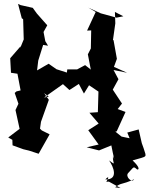

<svg xmlns="http://www.w3.org/2000/svg" viewBox="-20 -765 762 979"><path d="M590 0 603 -66 568 -94 575 -95 620 -194 580 -209 602 -237 555 -308 584 -361 559 -408 628 -394 561 -424 576 -465 559 -560 556 -561 568 -646 566 -704 609 -682 574 -675 494 -697 430 -726 468 -704 424 -609 445 -610 443 -507 454 -539 428 -488 443 -410 414 -433 373 -411H323L321 -395L268 -412L228 -440L169 -406L175 -456L200 -536L225 -532L211 -555L202 -602L221 -636L168 -696L147 -725L85 -739L72 -745L91 -672L98 -667L101 -564L83 -520L85 -529L32 -468L36 -394L69 -389L85 -304L64 -299L55 -291L74 -236L59 -204L80 -108L22 -64L43 -52L44 -24L99 -4L128 3L177 19L233 -80L193 -100L184 -109L189 -144L229 -256L205 -290L229 -272L205 -268L301 -336L334 -306L382 -337L408 -288L437 -335H427L482 -298L479 -193L436 -190L483 -135L430 -101L483 -28L422 -14L485 2L566 -31L570 17ZM535 161 595 194 567 190C601 164 596 180 664 149C652 170 618 135 633 118C664 86 658 81 679 99C689 102 695 89 656 53C735 29 728 42 712 -10L703 -35L687 -105L629 -89L641 -60L554 -78L593 -55L546 -32C559 37 569 67 556 31C553 67 576 82 536 53C559 85 586 152 517 150C539 127 533 145 522 162Z"/></svg>

Font: Asimov Aggro
Style: Condensed
Weight: 500
Designer: Google
Version: Version 2.000980; 2014